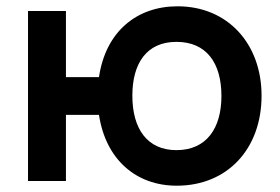

<svg xmlns="http://www.w3.org/2000/svg" viewBox="-20 -575 891 610"><path d="M541.5 15C702.5 15 811 -102 811 -271C811 -435.5 704 -555 544 -555C414 -555 315.5 -474 294.5 -330H189.5V-540H69V0H189.5V-210H294.5C316 -68 412.5 15 541.5 15ZM540.5 -98C448.5 -98 400.5 -165 400.5 -271C400.5 -374 446 -442 540.5 -442C635.5 -442 683.5 -375.5 683.5 -270C683.5 -168 636.5 -98 540.5 -98Z"/></svg>

Font: Hauora
Style: Bold
Weight: 700
Designer: Wayne Shih
Foundry: WCYS
Version: Version 1.001;hotconv 1.0.109;makeotfexe 2.5.65596